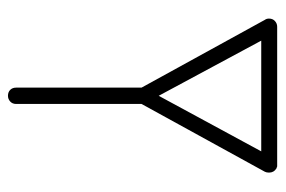

<svg xmlns="http://www.w3.org/2000/svg" viewBox="-134 -564 699 470"><g transform="rotate(90 215.0 -329.5)"><path d="M26 -639Q26 -648 32 -653.5Q38 -659 46 -659H384Q386 -659 388 -659Q390 -658 390 -658Q392 -658 393 -657Q403 -651 403 -639Q403 -633 401 -629L235 -327V-20Q235 -11 229 -5.5Q223 0 215 0Q206 0 200.5 -5.5Q195 -11 195 -20V-327L29 -629Q26 -633 26 -639ZM215 -369 351 -620H80Z"/></g></svg>

Font: Libertine Sup Light
Style: Regular
Weight: 300
Designer: Bastien Sozeau
Foundry: NBR — Bastien Sozeau
Version: Version 2.003; ttfautohint (v1.8.4.7-5d5b);gftools[0.9.33]